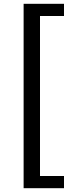

<svg xmlns="http://www.w3.org/2000/svg" viewBox="-20 -817 396 1008"><path d="M104 171V-797H316V-733H190V107H316V171Z"/></svg>

Font: Noto Sans HK Thin Medium
Style: Regular
Weight: 500
Version: Version 2.004-H2;hotconv 1.0.118;makeotfexe 2.5.65603